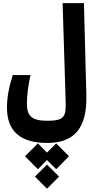

<svg xmlns="http://www.w3.org/2000/svg" viewBox="-20 -713 626 1205"><path d="M275.9 184.1C443.4 184.1 527.3 94.7 522 -116.2L506.8 -693.4H373L392.1 -73.7C395 19 383.8 44.9 276.9 44.9C178.2 44.9 148.9 15.1 148.9 -64.5C148.9 -114.3 156.7 -175.3 171.4 -241.7H60.1C34.7 -163.1 23.9 -100.1 23.9 -36.6C23.9 108.4 105.5 184.1 275.9 184.1ZM332.5 187 274.9 244.6 217.8 187 136.7 267.6 217.8 349.1 274.9 291 332.5 349.1 413.1 267.6ZM274.9 319.8 199.2 395.5 274.9 471.2 350.6 395.5Z"/></svg>

Font: Cascadia Code
Style: Bold
Weight: 700
Monospace: yes
Designer: Aaron Bell
Foundry: Saja Typeworks
Version: Version 2404.023